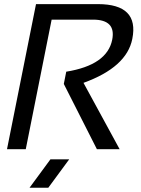

<svg xmlns="http://www.w3.org/2000/svg" viewBox="-20 -718 677 924"><path d="M13.7 0 153.3 -698.2H451.2Q650.4 -698.2 616.7 -530.8Q589.8 -394.5 381.8 -319.3L555.7 0H446.3L287.1 -314L298.8 -373Q495.6 -404.8 520 -526.9Q539.1 -623.5 427.7 -623.5H228.5L104 0ZM313 48.8 212.4 185.5H122.1L222.7 48.8Z"/></svg>

Font: Sansation
Style: Italic
Weight: 400
Designer: Bernd Montag
Version: Version 1.301